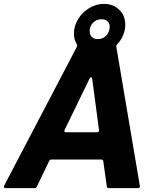

<svg xmlns="http://www.w3.org/2000/svg" viewBox="-60 -967 795 987"><path d="M-32 0Q-37 0 -39 -3.5Q-41 -7 -39 -12L335 -726Q338 -734 335 -740Q320 -763 320 -794Q320 -834 342 -869.5Q364 -905 399.5 -926Q435 -947 474 -947Q522 -947 553 -917Q584 -887 584 -840Q584 -812 572.5 -785Q561 -758 542 -739Q537 -734 538 -726L659 -11V-9Q659 -5 656.5 -2.5Q654 0 650 0H499Q490 0 489 -9L471 -138Q470 -147 461 -147H205Q196 -147 193 -140L129 -7Q126 0 117 0ZM503 -819Q504 -823 504 -830Q504 -847 493 -857.5Q482 -868 461 -868Q435 -868 418 -850Q401 -832 401 -807Q401 -788 412.5 -777Q424 -766 443 -766Q466 -766 482.5 -780.5Q499 -795 503 -819ZM440 -287Q444 -287 447 -290Q450 -293 449 -298L414 -562Q412 -570 408 -570Q404 -570 401 -564L272 -299Q271 -297 271 -294Q271 -287 279 -287Z"/></svg>

Font: Open Sauce Two ExtraBold Italic
Style: Regular
Weight: 800
Italic angle: -10°
Designer: Alfredo Marco Pradil
Foundry: Creative Sauce Fz LLC
Version: Version 1.477